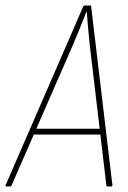

<svg xmlns="http://www.w3.org/2000/svg" viewBox="-42 -675 462 695"><path d="M-19 0Q-23 0 -22 -4L259 -651Q261 -655 264 -655H285Q288 -655 288 -651L365 -4Q365 0 360 0H347Q343 0 343 -4L283 -511Q280 -542 277 -572Q274 -602 272 -633H271Q259 -602 246.5 -571Q234 -540 221 -510L0 -4Q-2 0 -5 0ZM74 -188 82 -209H323L326 -188Z"/></svg>

Font: Sofia Sans Condensed Thin
Style: Italic
Weight: 250
Italic angle: -9°
Version: Version 4.100